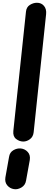

<svg xmlns="http://www.w3.org/2000/svg" viewBox="-20 -1024 380 1389"><path d="M148.5 0Q121 0 96.8 -18.5Q72.5 -37 76.5 -76.5L168 -940.5Q171.5 -973 196.2 -988.5Q221 -1004 247 -1004Q279.5 -1004 298.5 -981Q317.5 -958 313.5 -921L223.5 -67.5Q220 -34.5 196.8 -17.2Q173.5 0 148.5 0ZM80 344Q51.5 339.5 32.5 317Q13.5 294.5 19 259.5L45.5 111Q50.5 78 76.8 62.8Q103 47.5 130.5 50Q161 53.5 181 75.8Q201 98 195.5 133.5L168.5 282.5Q163 316 134.8 332.5Q106.5 349 80 344Z"/></svg>

Font: Edu NSW ACT Hand
Style: Regular
Weight: 400
Designer: Tina and Corey Anderson, Eben Sorkin, Mirko Velimirovic
Foundry: Sorkin Type Co.
Version: Version 2.000